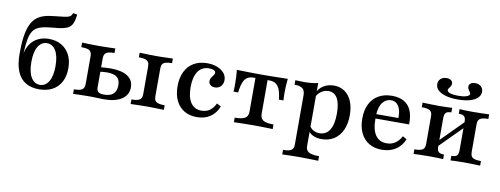

<svg xmlns="http://www.w3.org/2000/svg" viewBox="-66 -996 3998 1534"><g transform="rotate(10 1933.0 -228.5)"><path d="M260.5 11.3Q197.6 11.3 152.4 -15.3Q107.3 -41.9 83.5 -98Q59.7 -154 59.7 -241.1Q59.7 -319.4 67.3 -375.8Q75 -432.3 90.7 -470.2Q106.5 -508.1 130.6 -531.5Q152.4 -552.4 182.7 -564.9Q212.9 -577.4 261.3 -583.1Q278.2 -585.5 294 -587.1Q309.7 -588.7 325.8 -590.7Q341.9 -592.7 358.9 -594.4Q380.6 -597.6 393.1 -601.6Q405.6 -605.6 412.9 -613.7Q420.2 -621.8 425 -635.5L458.9 -629.8Q454 -582.3 441.5 -555.2Q429 -528.2 401.6 -515.3Q374.2 -502.4 325 -496.8Q311.3 -496 297.2 -494.4Q283.1 -492.7 269.4 -491.1Q255.6 -489.5 241.9 -487.9Q198.4 -482.3 170.6 -469.8Q142.7 -457.3 126.2 -432.7Q109.7 -408.1 101.6 -364.5Q93.5 -321 90.3 -254H99.2L88.7 -241.1Q96.8 -291.1 121 -326.2Q145.2 -361.3 183.5 -380.2Q221.8 -399.2 271.8 -399.2Q329 -399.2 372.2 -374.6Q415.3 -350 439.5 -304.4Q463.7 -258.9 463.7 -193.5Q463.7 -128.2 438.3 -82.3Q412.9 -36.3 367.7 -12.5Q322.6 11.3 260.5 11.3ZM262.1 -25Q306.5 -25 333.1 -68.5Q359.7 -112.1 359.7 -193.5Q359.7 -275.8 333.1 -319.4Q306.5 -362.9 262.1 -362.9Q216.9 -362.9 190.3 -319.4Q163.7 -275.8 163.7 -193.5Q163.7 -112.1 190.3 -68.5Q216.9 -25 262.1 -25Z M1003.2 0V-37.1Q1036.3 -37.1 1054.4 -42.7Q1072.6 -48.4 1080.6 -60.9Q1088.7 -73.4 1088.7 -95.2V-321Q1088.7 -342.7 1080.6 -355.2Q1072.6 -367.7 1054.4 -373.4Q1036.3 -379 1003.2 -379V-416.1Q1016.1 -416.1 1038.3 -415.3Q1060.5 -414.5 1086.7 -413.7Q1112.9 -412.9 1137.9 -412.9Q1162.9 -412.9 1189.1 -413.7Q1215.3 -414.5 1237.5 -415.3Q1259.7 -416.1 1272.6 -416.1V-379Q1240.3 -379 1221.4 -373.4Q1202.4 -367.7 1194.8 -355.2Q1187.1 -342.7 1187.1 -321V-95.2Q1187.1 -73.4 1194.8 -60.9Q1202.4 -48.4 1221.4 -42.7Q1240.3 -37.1 1272.6 -37.1V0Q1259.7 -0.8 1237.1 -1.2Q1214.5 -1.6 1188.3 -2.4Q1162.1 -3.2 1137.1 -3.2Q1112.9 -3.2 1086.7 -2.4Q1060.5 -1.6 1038.3 -1.2Q1016.1 -0.8 1003.2 0ZM536.3 0V-37.1Q584.7 -37.1 603.2 -50Q621.8 -62.9 621.8 -95.2V-321Q621.8 -354 603.6 -366.5Q585.5 -379 536.3 -379V-416.1Q554.8 -415.3 592.3 -414.1Q629.8 -412.9 670.2 -412.9Q708.9 -412.9 748 -414.1Q787.1 -415.3 805.6 -416.1V-379Q757.3 -379 738.7 -366.5Q720.2 -354 720.2 -321V-86.3Q720.2 -59.7 733.9 -48.4Q747.6 -37.1 780.6 -37.1Q830.6 -37.1 855.6 -60.5Q880.6 -83.9 880.6 -129.8Q880.6 -175.8 854.8 -196Q829 -216.1 772.6 -216.1Q755.6 -216.1 736.3 -214.1Q716.9 -212.1 694.4 -208.1V-243.5Q720.2 -248.4 746 -250.4Q771.8 -252.4 795.2 -252.4Q886.3 -252.4 934.3 -221.4Q982.3 -190.3 982.3 -130.6Q982.3 -69.4 930.2 -34.7Q878.2 0 784.7 0Q759.7 0 729.8 -1.6Q700 -3.2 667.7 -3.2Q644.4 -3.2 619 -2.4Q593.5 -1.6 571.4 -1.2Q549.2 -0.8 536.3 0Z M1541.1 11.3Q1481.5 11.3 1437.9 -14.9Q1394.4 -41.1 1371 -89.9Q1347.6 -138.7 1347.6 -205.6Q1347.6 -275 1372.2 -324.6Q1396.8 -374.2 1442.3 -400.8Q1487.9 -427.4 1550 -427.4Q1596.8 -427.4 1632.3 -413.3Q1667.7 -399.2 1688.3 -374.6Q1708.9 -350 1708.9 -317.7Q1708.9 -287.1 1690.3 -267.3Q1671.8 -247.6 1641.9 -247.6Q1619.4 -247.6 1605.6 -259.7Q1591.9 -271.8 1591.9 -290.3Q1591.9 -307.3 1600 -319.4Q1608.1 -331.5 1616.5 -341.9Q1625 -352.4 1625 -362.9Q1625 -375.8 1610.1 -382.7Q1595.2 -389.5 1571.8 -389.5Q1513.7 -389.5 1482.7 -344.4Q1451.6 -299.2 1451.6 -216.9Q1451.6 -133.9 1481.9 -89.9Q1512.1 -46 1569.4 -46Q1607.3 -46 1635.5 -65.7Q1663.7 -85.5 1682.3 -124.2L1716.1 -105.6Q1694.4 -49.2 1649.2 -19Q1604 11.3 1541.1 11.3Z M1841.1 0V-37.1Q1900 -37.1 1924.6 -52.4Q1949.2 -67.7 1949.2 -104V-378.2H1934.7Q1904.8 -378.2 1884.7 -366.1Q1864.5 -354 1852 -324.2Q1839.5 -294.4 1833.1 -240.3H1795.2Q1796.8 -251.6 1797.2 -268.1Q1797.6 -284.7 1797.6 -304Q1797.6 -325.8 1796.4 -356.9Q1795.2 -387.9 1791.9 -416.1Q1810.5 -416.1 1835.1 -415.3Q1859.7 -414.5 1887.5 -414.1Q1915.3 -413.7 1944 -413.3Q1972.6 -412.9 1997.6 -412.9Q2023.4 -412.9 2052 -413.3Q2080.6 -413.7 2108.9 -414.1Q2137.1 -414.5 2161.7 -415.3Q2186.3 -416.1 2204.8 -416.1Q2201.6 -387.9 2200 -356.9Q2198.4 -325.8 2198.4 -304Q2198.4 -284.7 2199.2 -268.1Q2200 -251.6 2200.8 -240.3H2163.7Q2158.1 -294.4 2145.2 -324.2Q2132.3 -354 2112.1 -366.1Q2091.9 -378.2 2062.1 -378.2H2047.6V-104Q2047.6 -67.7 2072.2 -52.4Q2096.8 -37.1 2155.6 -37.1V0Q2131.5 -0.8 2087.1 -2Q2042.7 -3.2 1998.4 -3.2Q1954 -3.2 1909.7 -2Q1865.3 -0.8 1841.1 0Z M2266.1 186.3V149.2Q2314.5 149.2 2333.1 136.3Q2351.6 123.4 2351.6 91.1V-308.9Q2351.6 -346.8 2332.3 -362.9Q2312.9 -379 2266.1 -379.8V-416.1Q2283.9 -415.3 2301.2 -414.5Q2318.5 -413.7 2337.9 -413.7Q2400.8 -413.7 2450 -425V87.1Q2450 120.2 2474.6 134.7Q2499.2 149.2 2558.1 149.2V186.3Q2542.7 185.5 2516.9 185.1Q2491.1 184.7 2460.9 183.9Q2430.6 183.1 2401.6 183.1Q2359.7 183.1 2322.6 184.3Q2285.5 185.5 2266.1 186.3ZM2553.2 11.3Q2511.3 11.3 2481.5 -4Q2451.6 -19.4 2437.9 -46.8L2444.4 -80.6Q2456.5 -57.3 2478.6 -44.8Q2500.8 -32.3 2529 -32.3Q2583.1 -32.3 2611.3 -77.8Q2639.5 -123.4 2639.5 -211.3Q2639.5 -292.7 2615.3 -334.7Q2591.1 -376.6 2543.5 -376.6Q2511.3 -376.6 2483.5 -357.3Q2455.6 -337.9 2443.5 -306.5L2439.5 -336.3Q2453.2 -377.4 2490.7 -402.4Q2528.2 -427.4 2579 -427.4Q2629 -427.4 2666.1 -401.6Q2703.2 -375.8 2723.4 -328.2Q2743.5 -280.6 2743.5 -215.3Q2743.5 -146 2720.2 -94.8Q2696.8 -43.5 2654 -16.1Q2611.3 11.3 2553.2 11.3Z M3041.9 11.3Q2981.5 11.3 2937.5 -14.9Q2893.5 -41.1 2869.8 -90.3Q2846 -139.5 2846 -207.3Q2846 -276.6 2870.6 -325.8Q2895.2 -375 2941.1 -401.2Q2987.1 -427.4 3050 -427.4Q3105.6 -427.4 3144.8 -406.5Q3183.9 -385.5 3204 -341.1Q3224.2 -296.8 3222.6 -225.8H2914.5L2912.9 -261.3H3129.8Q3130.6 -299.2 3122.2 -328.2Q3113.7 -357.3 3095.2 -374.2Q3076.6 -391.1 3046.8 -391.1Q3008.9 -391.1 2981.5 -358.1Q2954 -325 2949.2 -254L2950.8 -250.8Q2950 -243.5 2950 -234.7Q2950 -225.8 2950 -215.3Q2950 -134.7 2981 -90.3Q3012.1 -46 3071 -46Q3109.7 -46 3139.5 -65.3Q3169.4 -84.7 3190.3 -124.2L3223.4 -105.6Q3200.8 -49.2 3153.6 -19Q3106.5 11.3 3041.9 11.3Z M3598.4 0V-37.1Q3630.6 -37.1 3643.1 -49.2Q3655.6 -61.3 3655.6 -95.2V-325.8Q3655.6 -355.6 3643.1 -367.3Q3630.6 -379 3598.4 -379V-416.1Q3613.7 -415.3 3644 -414.1Q3674.2 -412.9 3706.5 -412.9Q3742.7 -412.9 3781.5 -414.1Q3820.2 -415.3 3838.7 -416.1V-379Q3807.3 -379 3788.7 -373.8Q3770.2 -368.5 3761.7 -356Q3753.2 -343.5 3753.2 -321V-95.2Q3753.2 -72.6 3761.7 -60.1Q3770.2 -47.6 3788.7 -42.3Q3807.3 -37.1 3838.7 -37.1V0Q3820.2 -0.8 3781.5 -2Q3742.7 -3.2 3706.5 -3.2Q3674.2 -3.2 3644 -2Q3613.7 -0.8 3598.4 0ZM3298.4 0V-37.1Q3346 -37.1 3364.9 -49.2Q3383.9 -61.3 3383.9 -95.2V-321Q3383.9 -354 3364.9 -366.5Q3346 -379 3298.4 -379V-416.1Q3317.7 -415.3 3356.9 -414.1Q3396 -412.9 3433.1 -412.9Q3464.5 -412.9 3494 -414.1Q3523.4 -415.3 3538.7 -416.1V-379Q3507.3 -379 3494.8 -366.9Q3482.3 -354.8 3482.3 -321V-90.3Q3482.3 -60.5 3494.8 -48.8Q3507.3 -37.1 3538.7 -37.1V0Q3523.4 -0.8 3494 -2Q3464.5 -3.2 3433.1 -3.2Q3396 -3.2 3356.9 -2Q3317.7 -0.8 3298.4 0ZM3469.4 -84.7 3448.4 -111.3 3667.7 -331.5 3688.7 -304.8ZM3569.4 -489.5Q3513.7 -489.5 3473 -500.8Q3432.3 -512.1 3410.1 -533.1Q3387.9 -554 3387.9 -583.1Q3387.9 -609.7 3406.5 -626.2Q3425 -642.7 3454 -642.7Q3476.6 -642.7 3490.3 -632.7Q3504 -622.6 3504 -605.6Q3504 -592.7 3497.6 -583.1Q3491.1 -573.4 3485.1 -565.7Q3479 -558.1 3479 -550Q3479 -535.5 3503.6 -527.4Q3528.2 -519.4 3569.4 -519.4Q3609.7 -519.4 3635.1 -527.8Q3660.5 -536.3 3660.5 -550Q3660.5 -557.3 3654.4 -565.7Q3648.4 -574.2 3642.3 -583.9Q3636.3 -593.5 3636.3 -605.6Q3636.3 -622.6 3650 -632.7Q3663.7 -642.7 3686.3 -642.7Q3715.3 -642.7 3733.5 -626.2Q3751.6 -609.7 3751.6 -583.1Q3751.6 -554.8 3729.4 -533.5Q3707.3 -512.1 3666.5 -500.8Q3625.8 -489.5 3569.4 -489.5Z"/></g></svg>

Font: Playfair 9pt SemiBold
Style: Regular
Weight: 600
Designer: Claus Eggers Sørensen
Foundry: Claus Eggers Sørensen
Version: Version 2.001;gftools[0.9.30]